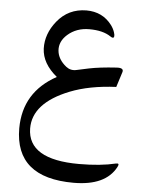

<svg xmlns="http://www.w3.org/2000/svg" viewBox="-56 -547 696 908"><g transform="rotate(5 292.0 -92.5)"><path d="M205.1 -175.8C101.6 -119.1 49.8 -33.7 49.3 81.1C49.3 237.8 142.1 315.9 327.1 315.9C428.2 315.9 495.1 285.2 527.8 223.6C535.2 210 532.2 204.6 520 207.5C471.7 219.2 413.6 225.1 345.2 225.1C183.1 225.1 101.6 175.8 100.6 77.6C100.1 -2.9 156.7 -65.9 271 -111.3C331.5 -135.3 404.3 -149.4 489.3 -153.3L512.2 -225.6C516.6 -239.7 506.8 -246.1 482.9 -244.6C428.7 -241.2 384.8 -235.8 352.1 -229C350.6 -228.5 331.5 -224.6 295.4 -216.8C276.4 -212.4 259.8 -216.3 245.6 -227.5C219.2 -248.5 204.6 -272.9 202.1 -300.8C199.7 -329.6 211.4 -355.5 236.3 -377.4C264.2 -401.9 298.3 -414.1 338.9 -414.1C381.8 -414.1 416 -405.8 440.9 -388.7C451.7 -381.3 457.5 -381.8 459 -391.1C459.5 -395.5 458.5 -402.3 455.6 -410.6C451.7 -422.4 445.8 -433.1 438.5 -442.9C409.2 -481.9 368.7 -501.5 317.4 -501.5C260.3 -501 214.4 -479 179.2 -435.5C146 -394.5 130.4 -350.6 131.8 -304.2C133.8 -256.8 158.2 -214.4 205.1 -175.8Z"/></g></svg>

Font: Gandom
Style: Regular
Weight: 400
Foundry: DejaVu fonts team - Redesigned by Saber Rastikerdar - Based on Samim Font
Version: Version 0.8